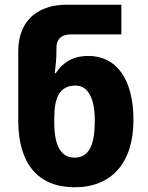

<svg xmlns="http://www.w3.org/2000/svg" viewBox="-20 -780 625 810"><path d="M295 10C451 10 543 -93 543 -274C543 -450 468 -544 354 -544C287 -544 245 -517 215 -471H211C215 -503 218 -533 218 -556V-576C218 -618 241 -635 281 -635H492V-760H260C153 -760 57 -705 57 -563V-271C57 -89 141 10 295 10ZM295 -115C237 -115 209 -165 209 -262V-284C209 -369 232 -419 299 -419C351 -419 380 -366 380 -271C380 -173 358 -115 295 -115Z"/></svg>

Font: Noto Sans Georgian SemiCondensed ExtraBold
Style: Regular
Weight: 800
Width: 4
Designer: Monotype Design Team, Akaki Razmadze
Foundry: Google LLC
Version: Version 2.005